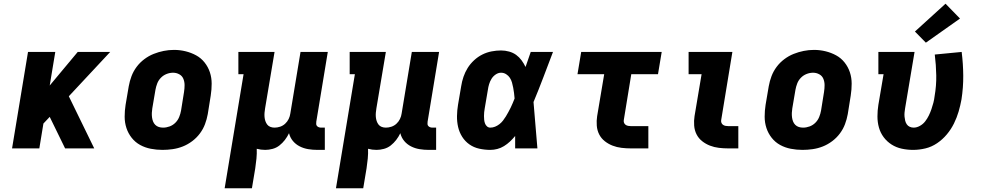

<svg xmlns="http://www.w3.org/2000/svg" viewBox="-20 -800 5290 1035"><path d="M45 0 131 -520H278L248 -339L399 -520H574L351 -281L488 0H331L248 -170L214 -134L192 0Z M856 8Q824 8 793 2Q762 -4 735.5 -18.5Q709 -33 690 -57Q671 -81 661.5 -110Q652 -139 652 -171Q652 -203 657 -235L674 -335Q679 -363 689 -389.5Q699 -416 716.5 -439.5Q734 -463 758 -481Q782 -499 808.5 -509.5Q835 -520 862.5 -525.5Q890 -531 918 -531Q950 -531 980.5 -523.5Q1011 -516 1037.5 -501.5Q1064 -487 1083 -463Q1102 -439 1111.5 -410Q1121 -381 1121 -349Q1121 -317 1116 -285L1100 -185Q1095 -157 1085 -130.5Q1075 -104 1057.5 -80.5Q1040 -57 1016 -39Q992 -21 965.5 -10.5Q939 0 911 4Q883 8 856 8ZM859 -112Q877 -112 894.5 -118.5Q912 -125 925.5 -138.5Q939 -152 946 -169.5Q953 -187 956 -204L972 -304Q975 -323 975 -341Q975 -359 968.5 -375Q962 -391 946.5 -399.5Q931 -408 913 -408Q895 -408 877.5 -401Q860 -394 847 -380.5Q834 -367 827.5 -350Q821 -333 818 -316L801 -216Q799 -204 798.5 -191.5Q798 -179 799.5 -167.5Q801 -156 805 -145.5Q809 -135 817 -127Q825 -119 836 -115.5Q847 -112 859 -112Z M1191 215 1293 -400H1265V-520H1460L1409 -216Q1407 -204 1406 -192.5Q1405 -181 1406 -169.5Q1407 -158 1410.5 -147.5Q1414 -137 1420.5 -128.5Q1427 -120 1437.5 -116Q1448 -112 1460 -112Q1475 -112 1490 -117Q1505 -122 1517 -133Q1529 -144 1536 -158.5Q1543 -173 1545 -188L1600 -520H1747L1685 -144Q1684 -137 1684.5 -131Q1685 -125 1689 -120.5Q1693 -116 1699 -114Q1705 -112 1711 -112H1731V8H1691Q1666 8 1641.5 4Q1617 0 1595.5 -11Q1574 -22 1559 -40Q1544 -58 1538 -82Q1529 -63 1516 -46Q1503 -29 1486.5 -16Q1470 -3 1449.5 2.5Q1429 8 1410 8Q1398 8 1386.5 6.5Q1375 5 1364 2Q1365 28 1362.5 54.5Q1360 81 1356 107L1338 215Z M1791 215 1893 -400H1865V-520H2060L2009 -216Q2007 -204 2006 -192.5Q2005 -181 2006 -169.5Q2007 -158 2010.5 -147.5Q2014 -137 2020.5 -128.5Q2027 -120 2037.5 -116Q2048 -112 2060 -112Q2075 -112 2090 -117Q2105 -122 2117 -133Q2129 -144 2136 -158.5Q2143 -173 2145 -188L2200 -520H2347L2285 -144Q2284 -137 2284.5 -131Q2285 -125 2289 -120.5Q2293 -116 2299 -114Q2305 -112 2311 -112H2331V8H2291Q2266 8 2241.5 4Q2217 0 2195.5 -11Q2174 -22 2159 -40Q2144 -58 2138 -82Q2129 -63 2116 -46Q2103 -29 2086.5 -16Q2070 -3 2049.5 2.5Q2029 8 2010 8Q1998 8 1986.5 6.5Q1975 5 1964 2Q1965 28 1962.5 54.5Q1960 81 1956 107L1938 215Z M2623 8Q2593 8 2563.5 1.5Q2534 -5 2510.5 -21.5Q2487 -38 2471.5 -62.5Q2456 -87 2449.5 -115.5Q2443 -144 2443.5 -174.5Q2444 -205 2449 -235L2466 -335Q2470 -361 2478.5 -386Q2487 -411 2501 -433.5Q2515 -456 2535.5 -475Q2556 -494 2580 -506Q2604 -518 2630 -523Q2656 -528 2681 -528Q2703 -528 2724.5 -522Q2746 -516 2762.5 -504Q2779 -492 2791.5 -475Q2804 -458 2813 -439Q2820 -459 2827 -479.5Q2834 -500 2841 -520H2961Q2935 -452 2909.5 -384.5Q2884 -317 2856 -250Q2862 -187 2866.5 -124.5Q2871 -62 2877 0H2757Q2757 -17 2757 -33.5Q2757 -50 2757 -67Q2744 -51 2729 -37Q2714 -23 2697 -12.5Q2680 -2 2661 3Q2642 8 2623 8ZM2623 -112Q2636 -112 2648.5 -117Q2661 -122 2672 -130.5Q2683 -139 2691.5 -150Q2700 -161 2707 -172.5Q2714 -184 2720.5 -196Q2727 -208 2733 -220Q2739 -232 2744 -244.5Q2749 -257 2754 -269Q2753 -284 2751 -298.5Q2749 -313 2746.5 -327Q2744 -341 2740 -355Q2736 -369 2728.5 -380.5Q2721 -392 2708.5 -400Q2696 -408 2681 -408Q2666 -408 2652 -398.5Q2638 -389 2629.5 -375Q2621 -361 2616.5 -346Q2612 -331 2610 -316L2593 -216Q2591 -205 2590 -195Q2589 -185 2589 -174.5Q2589 -164 2590 -154Q2591 -144 2594.5 -134.5Q2598 -125 2605.5 -118.5Q2613 -112 2623 -112Z M3382 0Q3356 0 3330.5 -3Q3305 -6 3282 -15Q3259 -24 3240 -39Q3221 -54 3210 -75.5Q3199 -97 3197 -123Q3195 -149 3199 -174L3237 -400H3093L3113 -520H3547L3527 -400H3383L3343 -155Q3341 -147 3343.5 -139.5Q3346 -132 3352 -127.5Q3358 -123 3366 -121.5Q3374 -120 3382 -120H3475V0Z M3907 0Q3881 0 3855.5 -3Q3830 -6 3807 -15Q3784 -24 3765 -39Q3746 -54 3735 -75.5Q3724 -97 3722 -123Q3720 -149 3724 -174L3762 -400H3692V-520H3928L3868 -155Q3866 -147 3868.5 -139.5Q3871 -132 3877 -127.5Q3883 -123 3891 -121.5Q3899 -120 3907 -120H3960V0Z M4306 8Q4274 8 4243 2Q4212 -4 4185.5 -18.5Q4159 -33 4140 -57Q4121 -81 4111.5 -110Q4102 -139 4102 -171Q4102 -203 4107 -235L4124 -335Q4129 -363 4139 -389.5Q4149 -416 4166.5 -439.5Q4184 -463 4208 -481Q4232 -499 4258.5 -509.5Q4285 -520 4312.5 -525.5Q4340 -531 4368 -531Q4400 -531 4430.5 -523.5Q4461 -516 4487.5 -501.5Q4514 -487 4533 -463Q4552 -439 4561.5 -410Q4571 -381 4571 -349Q4571 -317 4566 -285L4550 -185Q4545 -157 4535 -130.5Q4525 -104 4507.5 -80.5Q4490 -57 4466 -39Q4442 -21 4415.5 -10.5Q4389 0 4361 4Q4333 8 4306 8ZM4309 -112Q4327 -112 4344.5 -118.5Q4362 -125 4375.5 -138.5Q4389 -152 4396 -169.5Q4403 -187 4406 -204L4422 -304Q4425 -323 4425 -341Q4425 -359 4418.5 -375Q4412 -391 4396.5 -399.5Q4381 -408 4363 -408Q4345 -408 4327.5 -401Q4310 -394 4297 -380.5Q4284 -367 4277.5 -350Q4271 -333 4268 -316L4251 -216Q4249 -204 4248.5 -191.5Q4248 -179 4249.5 -167.5Q4251 -156 4255 -145.5Q4259 -135 4267 -127Q4275 -119 4286 -115.5Q4297 -112 4309 -112Z M4902 8Q4871 8 4841 1.5Q4811 -5 4786 -21Q4761 -37 4743.5 -60.5Q4726 -84 4718 -112.5Q4710 -141 4710 -172.5Q4710 -204 4715 -235L4743 -400H4715V-520H4910L4859 -216Q4857 -204 4856 -193Q4855 -182 4856 -171Q4857 -160 4859.5 -149.5Q4862 -139 4868 -130Q4874 -121 4884 -116.5Q4894 -112 4905 -112Q4922 -112 4939 -121.5Q4956 -131 4967.5 -146Q4979 -161 4987 -177.5Q4995 -194 5001 -211.5Q5007 -229 5011.5 -246Q5016 -263 5018 -281Q5028 -338 5027 -394Q5026 -450 5019 -506L5164 -520Q5172 -456 5172.5 -392.5Q5173 -329 5163 -264Q5157 -231 5147.5 -198.5Q5138 -166 5122.5 -134.5Q5107 -103 5084 -75.5Q5061 -48 5031.5 -28Q5002 -8 4968.5 0Q4935 8 4902 8ZM4971 -570 4912 -630 5077 -780 5155 -700Z"/></svg>

Font: Iosevka Etoile Heavy Oblique
Style: Regular
Weight: 900
Italic angle: -9°
Designer: Belleve Invis
Foundry: Belleve Invis
Version: Version 15.5.2; ttfautohint (v1.8.4)